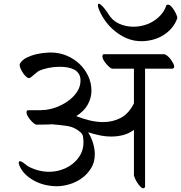

<svg xmlns="http://www.w3.org/2000/svg" viewBox="-20 -979 976 1035"><path d="M88 -79Q81 -93 81 -102Q81 -110 87 -110Q93 -110 102 -104H103Q111 -99 118 -92.5Q125 -86 134 -81Q188 -53 245 -53Q279 -53 312 -64Q345 -75 371.5 -96Q398 -117 414 -146Q430 -175 430 -211Q430 -223 428 -239.5Q426 -256 415 -265Q383 -294 342 -300Q301 -306 259 -309H257Q237 -307 216 -307.5Q195 -308 174 -307Q168 -309 159.5 -316.5Q151 -324 143 -333.5Q135 -343 129 -353.5Q123 -364 123 -373Q123 -384 130.5 -384.5Q138 -385 146 -385H182Q190 -385 197.5 -385Q205 -385 213 -386L214 -387Q216 -387 218 -386.5Q220 -386 222 -386L240 -389Q269 -394 299.5 -407.5Q330 -421 355.5 -441Q381 -461 397.5 -487.5Q414 -514 414 -545Q414 -567 404.5 -581.5Q395 -596 379.5 -604Q364 -612 344 -615.5Q324 -619 302 -619Q271 -619 241.5 -613Q212 -607 192 -598Q186 -595 178 -588.5Q170 -582 162 -575Q154 -568 147.5 -563Q141 -558 136 -558Q129 -558 120.5 -566Q112 -574 104.5 -585Q97 -596 91.5 -608Q86 -620 86 -629V-633Q98 -656 124 -668.5Q150 -681 177 -687Q204 -693 226 -694.5Q248 -696 252 -696Q299 -696 339.5 -679Q380 -662 409.5 -633.5Q439 -605 456 -568Q473 -531 473 -490Q473 -452 453.5 -416Q434 -380 391 -353Q426 -339 463 -330Q500 -321 537 -321Q588 -321 631 -343.5Q674 -366 702 -422V-609H583Q577 -611 568.5 -618.5Q560 -626 552 -635.5Q544 -645 538 -655.5Q532 -666 532 -675Q532 -683 538 -687H865Q872 -686 881.5 -678.5Q891 -671 899 -660.5Q907 -650 913 -639Q919 -628 919 -620Q919 -611 910 -609H761Q762 -607 762 -603V29Q758 36 752 36Q745 36 736.5 27Q728 18 720.5 6.5Q713 -5 708 -16.5Q703 -28 702 -33V-279Q675 -259 644 -251Q613 -243 581 -243Q549 -243 517.5 -249.5Q486 -256 455 -266Q472 -239 481.5 -208Q491 -177 491 -147Q491 -105 471.5 -73Q452 -41 422 -19Q392 3 355.5 14Q319 25 284 25Q257 25 227.5 18.5Q198 12 171.5 -1Q145 -14 123 -33.5Q101 -53 88 -79ZM107 -100Q108 -98 110 -96Q111 -96 112 -95V-96ZM706 -760Q673 -766 642.5 -782.5Q612 -799 586 -823Q560 -847 540.5 -876.5Q521 -906 510 -937Q509 -941 508.5 -944Q508 -947 508 -950Q508 -959 513 -959Q517 -959 523 -954Q529 -949 535.5 -942Q542 -935 548 -927Q554 -919 558 -913L560 -910L558 -913Q564 -905 564 -904Q563 -904 563 -905Q585 -868 621.5 -851.5Q658 -835 699 -835Q727 -835 755 -842.5Q783 -850 807 -865Q831 -880 849.5 -901.5Q868 -923 877 -951Q882 -954 885 -954Q894 -954 902.5 -945Q911 -936 918.5 -924Q926 -912 931 -900Q936 -888 936 -882Q926 -852 906 -828.5Q886 -805 860 -789Q834 -773 803.5 -765Q773 -757 743 -757Q724 -757 706 -760ZM558 -913Q557 -914 557 -916V-917L558 -916ZM563 -905Q561 -907 561 -908Q561 -905 563 -905Z"/></svg>

Font: Asar
Style: Regular
Weight: 400
Designer: Eben Sorkin
Foundry: Eben Sorkin, Pria Ravichandran
Version: Version 1.003; ttfautohint (v1.3) -l 8 -r 50 -G 0 -x 0 -H 45